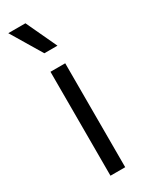

<svg xmlns="http://www.w3.org/2000/svg" viewBox="-198 -786 638 824"><g transform="rotate(-30 120.5 -374.5)"><path d="M84 0V-515H157V0ZM101 -597 10 -749H95L166 -597Z"/></g></svg>

Font: Bricolage Grotesque 10pt Light
Style: Regular
Weight: 300
Designer: Mathieu Triay
Foundry: Atelier Triay
Version: Version 1.000; ttfautohint (v1.8.4.7-5d5b);gftools[0.9.32]